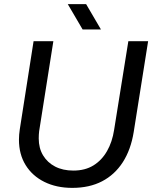

<svg xmlns="http://www.w3.org/2000/svg" viewBox="-20 -900 741 932"><path d="M331 12Q254 12 195.5 -17Q137 -46 104.5 -98.5Q72 -151 72 -222Q72 -234 73 -246.5Q74 -259 76 -272L143 -700H239L170 -263Q169 -255 168.5 -246Q168 -237 168 -228Q168 -181 189 -146Q210 -111 247.5 -91.5Q285 -72 336 -72Q393 -72 433.5 -97Q474 -122 499.5 -166.5Q525 -211 534 -270L603 -700H699L629 -259Q615 -173 576 -112.5Q537 -52 475.5 -20Q414 12 331 12ZM381 -757 309 -880H398L470 -757Z"/></svg>

Font: MuseoModerno
Style: Italic
Weight: 400
Italic angle: -9°
Designer: Pablo Cosgaya, Héctor Gatti, Marcela Romero, and the Authors of The MuseoModerno Project.
Foundry: Omnibus-Type Team
Version: Version 1.003